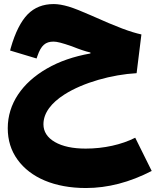

<svg xmlns="http://www.w3.org/2000/svg" viewBox="-20 -610 775 956"><path d="M247.6 -589.8C194.3 -589.8 151.4 -572.8 117.7 -538.6C84 -503.9 55.7 -448.2 33.7 -371.6L30.3 -358.4L162.1 -318.8L166.5 -331.5C184.6 -383.8 206.1 -402.8 246.6 -402.8C264.2 -402.8 288.6 -396.5 337.9 -379.4C375.5 -364.3 406.2 -354 430.2 -348.6V-343.8C347.2 -329.1 274.9 -304.2 213.4 -268.6C89.8 -197.3 18.6 -92.8 18.6 28.3C18.6 87.9 34.7 140.1 67.4 185.1C131.8 274.4 251.5 326.2 407.7 326.2C516.6 326.2 625.5 297.9 735.4 241.2L653.3 75.7C585 110.4 497.1 129.9 406.7 129.9C342.8 129.9 291.5 119.1 253.4 97.2C215.3 75.2 196.3 45.4 196.3 8.8C196.3 -48.3 236.3 -98.1 300.3 -139.2C395 -199.7 538.1 -238.8 660.2 -245.6L684.1 -438.5C628.9 -450.7 566.9 -473.6 432.6 -533.7C387.2 -553.7 350.6 -568.4 322.3 -577.1C293.9 -585.4 269 -589.8 247.6 -589.8Z"/></svg>

Font: Estedad Black
Style: Regular
Weight: 900
Designer: Amin Abedi
Version: Version 7.3